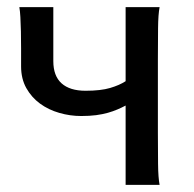

<svg xmlns="http://www.w3.org/2000/svg" viewBox="-20 -518 545 538"><path d="M427.2 -498Q423.3 -477.5 422.9 -439.7Q422.4 -401.9 422.4 -351.6V-146.5Q422.4 -96.2 422.9 -58.3Q423.3 -20.5 427.2 0H332V-222.2Q320.8 -216.3 308.8 -211.2Q296.9 -206.1 282.2 -201.9Q267.6 -197.8 249.3 -195.3Q231 -192.9 207.5 -192.9Q176.3 -192.9 146 -201.7Q115.7 -210.4 92 -227.8Q68.4 -245.1 53.7 -271.2Q39.1 -297.4 39.1 -332V-382.3Q39.1 -407.7 38.6 -429.9Q38.1 -452.1 37.1 -470Q36.1 -487.8 34.2 -498H129.4V-346.7Q129.4 -305.2 152.6 -284.4Q175.8 -263.7 219.7 -263.7Q262.2 -263.7 288.6 -271.5Q314.9 -279.3 332 -290.5V-498Z"/></svg>

Font: Andika
Style: Regular
Weight: 400
Designer: Victor Gaultney, Annie Olsen, Julie Remington, Don Collingsworth, Eric Hays
Foundry: SIL International
Version: Version 1.001